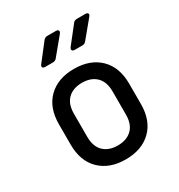

<svg xmlns="http://www.w3.org/2000/svg" viewBox="-185 -909 971 1041"><g transform="rotate(-30 300.0 -388.5)"><path d="M300 8Q199 8 139.5 -50Q80 -108 80 -212V-338Q80 -442 139.5 -500Q199 -558 300 -558Q401 -558 460.5 -500Q520 -442 520 -338V-212Q520 -108 460.5 -50Q401 8 300 8ZM300 -79Q356 -79 388.5 -110.5Q421 -142 421 -203V-347Q421 -408 388.5 -439.5Q356 -471 300 -471Q244 -471 211.5 -439.5Q179 -408 179 -347V-203Q179 -142 211.5 -110.5Q244 -79 300 -79ZM356 -645Q344 -645 340.5 -652Q337 -659 344 -669L426 -773Q434 -785 450 -785H502Q515 -785 519 -778.5Q523 -772 514 -761L428 -657Q419 -645 404 -645ZM172 -645Q159 -645 155.5 -652Q152 -659 160 -669L241 -773Q250 -785 265 -785H318Q330 -785 334 -778.5Q338 -772 330 -761L244 -657Q235 -645 220 -645Z"/></g></svg>

Font: Pitagon Sans Mono Medium
Style: Regular
Weight: 500
Monospace: yes
Designer: Travis Tran
Foundry: Pitagon
Version: Version 1.001; ttfautohint (v1.8.4.7-5d5b);gftools[0.9.26]